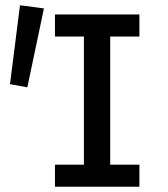

<svg xmlns="http://www.w3.org/2000/svg" viewBox="-20 -710 640 730"><path d="M189 0V-84H299V-571H189V-655H510V-571H399V-84H510V0ZM84 -378 18 -390 56 -690 147 -678Z"/></svg>

Font: SauceCodePro Nerd Font Mono
Style: Regular
Weight: 500
Monospace: yes
Designer: Paul D. Hunt, Teo Tuominen
Foundry: Adobe Systems Incorporated
Version: Version 2.030;PS 1.000;hotconv 16.6.51;makeotf.lib2.5.65220;